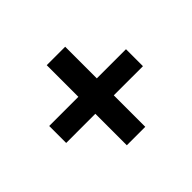

<svg xmlns="http://www.w3.org/2000/svg" viewBox="-112 -718 824 824"><g transform="rotate(-45 300.0 -306.0)"><path d="M356 -63V-254H533V-357H356V-549H244V-357H67V-254H244V-63Z"/></g></svg>

Font: IBM Plex Thai SemiBold
Style: Regular
Weight: 600
Designer: Mike Abbink, Paul van der Laan, Pieter van Rosmalen, Ben Mitchell, Mark Frömberg
Foundry: Bold Monday
Version: Version 1.0